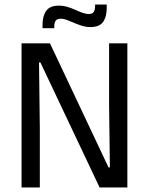

<svg xmlns="http://www.w3.org/2000/svg" viewBox="-20 -831 660 851"><path d="M201.5 -639 461 -89H467L463.5 -368V-639H544.5V0H421.5L159 -554.5H153L156.5 -262.5V0H75.5V-639ZM381.5 -711Q362 -711 344 -716.5Q326 -722 309.2 -729.2Q292.5 -736.5 277.5 -742.2Q262.5 -748 248.5 -748Q233 -748 226.8 -739Q220.5 -730 220.5 -712.5V-706H168.5V-721Q168.5 -760 184.8 -783Q201 -806 241 -806Q260.5 -806 278.8 -800.5Q297 -795 313.5 -787.5Q330 -780 345.2 -774.5Q360.5 -769 374 -769Q389.5 -769 395.5 -778Q401.5 -787 401.5 -804.5V-811H453V-795.5Q453 -756.5 436.8 -733.8Q420.5 -711 381.5 -711Z"/></svg>

Font: Anek Gujarati Medium
Style: Regular
Weight: 400
Version: Version 1.003